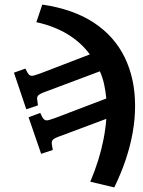

<svg xmlns="http://www.w3.org/2000/svg" viewBox="-20 -569 627 840"><path d="M480 251 375 226Q395 179 409.5 132.5Q424 86 433 40Q442 -6 445 -49L250 24Q232 30 222 35Q212 40 208.5 46.5Q205 53 207 64L211 87L160 104L105 -56L156 -75L165 -57Q171 -46 178 -43.5Q185 -41 195 -44Q205 -47 222 -53L445 -138Q442 -171 435.5 -200.5Q429 -230 417 -257L185 -170Q168 -164 158 -159Q148 -154 144.5 -147.5Q141 -141 143 -131L146 -108L95 -91L41 -251L91 -269L100 -252Q106 -241 113 -238.5Q120 -236 130 -239Q140 -242 157 -248L373 -331Q335 -383 276 -419Q217 -455 139 -472L165 -549Q301 -529 391 -469.5Q481 -410 526 -317Q571 -224 571 -106Q571 -48 560.5 11Q550 70 530 129.5Q510 189 480 251Z"/></svg>

Font: Literata
Style: Bold Italic
Weight: 700
Italic angle: -2°
Designer: Latin by Veronika Burian and Jose Scaglione. Greek by Irene Vlachou. Cyrillic by Vera Evstafieva
Foundry: TypeTogether
Version: Version 3.103;gftools[0.9.29]